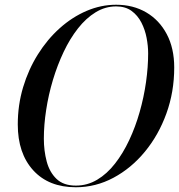

<svg xmlns="http://www.w3.org/2000/svg" viewBox="-20 -780 755 810"><path d="M300 10Q185.5 10 120.2 -61.5Q55 -133 55 -255Q55 -337 77.5 -412Q100 -487 139.8 -550.5Q179.5 -614 232 -661Q284.5 -708 345.2 -734Q406 -760 470 -760Q541.5 -760 596.8 -727.8Q652 -695.5 683.5 -636Q715 -576.5 715 -495Q715 -392.5 682 -301.2Q649 -210 591.2 -140Q533.5 -70 458.5 -30Q383.5 10 300 10ZM300 3Q348.5 3 390 -21.8Q431.5 -46.5 465.2 -89.8Q499 -133 525.2 -189Q551.5 -245 569.2 -307.5Q587 -370 596 -433.5Q605 -497 605 -555Q605 -586 598.5 -620.2Q592 -654.5 576.5 -684.8Q561 -715 535 -734Q509 -753 470 -753Q424 -753 383.5 -728.2Q343 -703.5 309 -660.2Q275 -617 248.5 -561Q222 -505 203.2 -442.5Q184.5 -380 174.8 -316.5Q165 -253 165 -195Q165 -144 177 -98.8Q189 -53.5 218.5 -25.2Q248 3 300 3Z"/></svg>

Font: Bodoni Moda 28pt
Style: Italic
Weight: 400
Italic angle: -13°
Designer: Owen Earl
Foundry: indestructible type
Version: Version 2.004